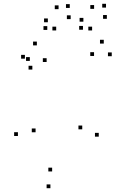

<svg xmlns="http://www.w3.org/2000/svg" viewBox="-20 -971 660 1012"><path d="M500.5 -250.7V-270.7H480.5V-250.7ZM569 -674.7V-694.7H549V-674.7ZM527 -741.3V-761.3H507V-741.3ZM475.7 -676V-696H455.7V-676ZM413.5 -289.3V-309.3H393.5V-289.3ZM254.8 -67.3V-87.3H234.8V-67.3ZM167.5 -273.8V-293.8H147.5V-273.8ZM225.8 -644.2V-664.2H205.8V-644.2ZM174.3 -731.8V-751.8H154.3V-731.8ZM111.3 -661.8V-681.8H91.3V-661.8ZM150.5 -604.3V-624.3H130.5V-604.3ZM137.2 -650V-670H117.2V-650ZM74.5 -254.2V-274.2H54.5V-254.2ZM245.7 21V1H225.7V21ZM276.2 -810.5V-830.5H256.2V-810.5ZM352.5 -870.2V-890.2H332.5V-870.2ZM347.7 -929.2V-949.2H327.7V-929.2ZM288.7 -922.7V-942.7H268.7V-922.7ZM232.2 -853.7V-873.7H212.2V-853.7ZM229.2 -813.3V-833.3H209.2V-813.3ZM465.5 -810.5V-830.5H445.5V-810.5ZM543.2 -871.8V-891.8H523.2V-871.8ZM538.8 -931V-951H518.8V-931ZM476 -924.3V-944.3H456V-924.3ZM419.5 -856.7V-876.7H399.5V-856.7ZM417.3 -814.3V-834.3H397.3V-814.3Z"/></svg>

Font: Monaspace Radon Dots Var
Style: Regular
Weight: 400
Designer: Riley Cran and the Lettermatic Team
Version: Version 1.100 (Monaspace Radon Dots)